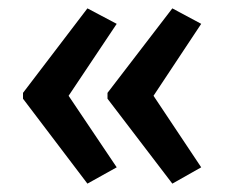

<svg xmlns="http://www.w3.org/2000/svg" viewBox="-20 -496 537 459"><path d="M35 -274V-260L189 -57L259 -96L144 -267L259 -439L189 -476ZM237 -274V-260L392 -57L461 -96L347 -267L461 -439L392 -476Z"/></svg>

Font: Noto Sans Thai Cond Med
Style: Regular
Weight: 500
Width: 3
Designer: Monotype Design Team
Foundry: Monotype Imaging Inc.
Version: Version 2.002